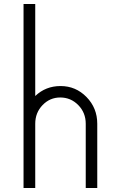

<svg xmlns="http://www.w3.org/2000/svg" viewBox="-20 -940 596 960"><path d="M282.7 -509.8Q358.9 -509.8 412.6 -454.8Q466.3 -399.9 466.3 -321.3V0H408.7V-321.3Q408.7 -376.5 371.3 -414.6Q334 -452.6 281.2 -452.6Q229.5 -452.6 192.9 -414.6Q156.2 -376.5 156.2 -321.3V0H97.7V-919.9H156.2V-460Q208.5 -509.8 282.7 -509.8Z"/></svg>

Font: Now Alt Light
Style: Regular
Weight: 300
Designer: Alfredo Marco Pradil
Foundry: Alfredo Marco Pradil
Version: Version 1.002;PS 001.002;hotconv 1.0.88;makeotf.lib2.5.64775